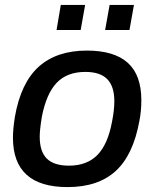

<svg xmlns="http://www.w3.org/2000/svg" viewBox="-20 -742 623 774"><path d="M208 -621.1 225.1 -722.2H323.2L305.2 -621.1ZM403.8 -621.1 421.9 -722.2H520L502 -621.1ZM252 12.2Q32.2 12.2 32.2 -187Q32.2 -221.7 40 -271Q64 -408.2 136.2 -473.1Q208.5 -538.1 330.1 -538.1Q440.4 -538.1 495.1 -488.8Q549.8 -439.5 549.8 -337.9Q549.8 -294.4 542 -254.9Q517.1 -117.2 446.3 -52.5Q375.5 12.2 252 12.2ZM257.8 -74.2Q331.1 -74.2 373.3 -117.9Q415.5 -161.6 432.1 -253.9Q440.9 -298.8 440.9 -334Q440.9 -393.6 412.4 -422.9Q383.8 -452.1 324.2 -452.1Q250.5 -452.1 208.7 -408.4Q167 -364.7 148.9 -272Q140.1 -219.2 140.1 -190.9Q140.1 -130.9 168.9 -102.5Q197.8 -74.2 257.8 -74.2Z"/></svg>

Font: Archivo Medium
Style: Italic
Weight: 500
Italic angle: -10°
Designer: Hector Gatti
Foundry: Omnibus-Type
Version: Version 2.001